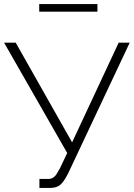

<svg xmlns="http://www.w3.org/2000/svg" viewBox="-20 -919 655 940"><path d="M172 -862V-899H457V-862ZM173 1V-43H218Q231 -43 241 -50Q251 -57 256.5 -66Q262 -75 274 -96L309 -170L0 -710H57L333 -222L561 -710H615L314 -71Q294 -31 276 -15Q258 1 227 1Z"/></svg>

Font: Raleway-v4020 Light
Style: Regular
Weight: 300
Designer: Matt McInerney, Pablo Impallari, Rodrigo Fuenzalida
Foundry: Matt McInerney, Pablo Impallari, Rodrigo Fuenzalida
Version: Version 4.020;PS 004.020;hotconv 1.0.88;makeotf.lib2.5.64775